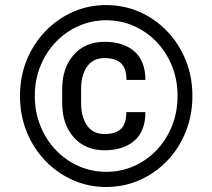

<svg xmlns="http://www.w3.org/2000/svg" viewBox="-20 -742 854 772"><path d="M60.4 -356.5Q60.4 -433.9 87.4 -500.2Q114.3 -566.4 162.3 -616.3Q210.2 -666.2 272.9 -693.9Q335.6 -721.6 407 -721.6Q478.7 -721.6 541.5 -693.9Q604.4 -666.2 652.2 -616.3Q699.9 -566.4 726.7 -500.2Q753.6 -433.9 753.6 -356.5Q753.6 -278.8 726.7 -212Q699.9 -145.2 652.2 -95.5Q604.4 -45.8 541.5 -17.9Q478.7 9.9 407 9.9Q335.6 9.9 272.9 -17.9Q210.2 -45.8 162.3 -95.5Q114.3 -145.2 87.4 -212Q60.4 -278.8 60.4 -356.5ZM120 -356.5Q120 -291.5 142.4 -236Q164.8 -180.4 204.4 -138.8Q244 -97.3 296 -74.2Q348 -51.1 407 -51.1Q466.6 -51.1 518.6 -74.2Q570.7 -97.3 610.1 -138.8Q649.5 -180.4 671.7 -236Q693.9 -291.5 693.9 -356.5Q693.9 -421.2 671.7 -476.4Q649.5 -531.6 610.1 -573Q570.7 -614.3 518.6 -637.4Q466.6 -660.5 407 -660.5Q348 -660.5 296 -637.4Q244 -614.3 204.4 -573Q164.8 -531.6 142.4 -476.4Q120 -421.2 120 -356.5ZM487.9 -291.2H564.6Q564.6 -214.5 520.2 -176.1Q475.9 -137.8 400.6 -137.8Q322.4 -137.8 276.3 -190.2Q230.1 -242.5 230.1 -326.7V-384.9Q230.1 -469.1 276.3 -521.5Q322.4 -573.9 400.6 -573.9Q475.9 -573.9 520.2 -535.5Q564.6 -497.2 564.6 -420.5H488.6Q488.6 -467.3 466.3 -487.9Q443.9 -508.5 400.6 -508.5Q353.7 -508.5 329.9 -473.9Q306.1 -439.3 306.1 -384.9V-326.7Q306.1 -272.4 329.9 -237.7Q353.7 -203.1 400.6 -203.1Q443.9 -203.1 465.9 -223.2Q487.9 -243.3 487.9 -291.2Z"/></svg>

Font: Interface
Style: Bold
Weight: 700
Designer: Rasmus Andersson
Foundry: rsms
Version: Version 1.8